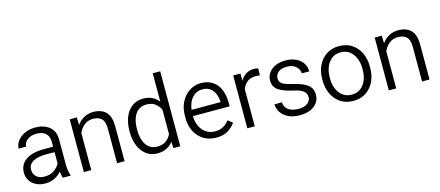

<svg xmlns="http://www.w3.org/2000/svg" viewBox="-52 -1298 4247 1855"><g transform="rotate(-15 2071.0 -370.0)"><path d="M402.8 0Q397.9 -11.7 394.8 -29.1Q391.6 -46.4 390.1 -64.5Q364.3 -34.2 322.8 -12.2Q281.2 9.8 226.1 9.8Q173.3 9.8 134 -10.5Q94.7 -30.8 73 -65.4Q51.3 -100.1 51.3 -143.6Q51.3 -225.1 115.7 -269.5Q180.2 -314 290.5 -314H389.2V-364.7Q389.2 -416.5 357.7 -446.8Q326.2 -477.1 265.6 -477.1Q209.5 -477.1 173.6 -449Q137.7 -420.9 137.7 -382.3H63Q63 -421.4 88.6 -457Q114.3 -492.7 160.9 -515.4Q207.5 -538.1 269.5 -538.1Q354.5 -538.1 408.9 -494.6Q463.4 -451.2 463.4 -363.8V-113.3Q463.4 -86.4 468 -56.6Q472.7 -26.9 481 -6.8V0ZM235.8 -56.2Q292.5 -56.2 332.5 -83.7Q372.6 -111.3 389.2 -147.5V-259.8H301.8Q218.3 -259.8 172.1 -232.2Q126 -204.6 126 -152.3Q126 -112.3 154.5 -84.2Q183.1 -56.2 235.8 -56.2Z M830.1 -474.6Q777.8 -474.6 741.5 -444.3Q705.1 -414.1 687 -371.1V0H612.8V-528.3H683.6L686 -451.7Q713.9 -491.7 755.9 -514.9Q797.9 -538.1 850.6 -538.1Q929.2 -538.1 974.6 -493.9Q1020 -449.7 1020 -345.2V0H945.3V-345.7Q945.3 -417.5 914.8 -446Q884.3 -474.6 830.1 -474.6Z M1141.1 -258.8V-269Q1141.1 -350.1 1166.5 -410.6Q1191.9 -471.2 1238.3 -504.6Q1284.7 -538.1 1347.7 -538.1Q1399.4 -538.1 1438 -519Q1476.6 -500 1502.4 -465.3V-750H1577.1V0H1508.3L1504.4 -64.5Q1478.5 -28.8 1439.2 -9.5Q1399.9 9.8 1346.7 9.8Q1284.7 9.8 1238.3 -24.9Q1191.9 -59.6 1166.5 -120.1Q1141.1 -180.7 1141.1 -258.8ZM1215.8 -269V-258.8Q1215.8 -201.7 1231.4 -155.3Q1247.1 -108.9 1279.8 -81.5Q1312.5 -54.2 1363.3 -54.2Q1417 -54.2 1450.4 -78.9Q1483.9 -103.5 1502.4 -141.1V-386.2Q1485.4 -422.4 1452.4 -448.5Q1419.4 -474.6 1364.3 -474.6Q1313 -474.6 1280 -447Q1247.1 -419.4 1231.4 -372.8Q1215.8 -326.2 1215.8 -269Z M1936 9.8Q1864.7 9.8 1810.8 -23.4Q1756.8 -56.6 1726.6 -114.7Q1696.3 -172.9 1696.3 -247.6V-268.1Q1696.3 -352.1 1728.5 -412.6Q1760.7 -473.1 1813 -505.6Q1865.2 -538.1 1924.8 -538.1Q1996.1 -538.1 2043.5 -505.6Q2090.8 -473.1 2114.3 -416.5Q2137.7 -359.9 2137.7 -287.6V-249.5H1771V-247.6Q1771 -193.8 1791.7 -149.4Q1812.5 -105 1850.1 -78.6Q1887.7 -52.2 1939.5 -52.2Q1986.8 -52.2 2021.5 -70.6Q2056.2 -88.9 2083 -124L2128.9 -88.4Q2103 -49.8 2056.9 -20Q2010.7 9.8 1936 9.8ZM1924.8 -476.1Q1864.3 -476.1 1823.7 -432.1Q1783.2 -388.2 1773.4 -311.5H2063.5V-318.4Q2062 -357.9 2047.4 -394Q2032.7 -430.2 2002.7 -453.1Q1972.7 -476.1 1924.8 -476.1Z M2498.5 -531.7 2497.6 -462.9Q2477.5 -466.3 2456.1 -466.3Q2403.3 -466.3 2370.1 -439.9Q2336.9 -413.6 2322.3 -371.1V0H2248V-528.3H2320.3L2321.8 -457Q2342.8 -494.6 2376.7 -516.4Q2410.6 -538.1 2459 -538.1Q2469.2 -538.1 2481.4 -536.1Q2493.7 -534.2 2498.5 -531.7Z M2897.9 -137.7Q2897.9 -158.2 2888.2 -177Q2878.4 -195.8 2850.3 -211.7Q2822.3 -227.5 2766.6 -238.8Q2678.2 -257.3 2628.7 -290.8Q2579.1 -324.2 2579.1 -389.2Q2579.1 -429.7 2602.5 -463.6Q2626 -497.6 2668.9 -517.8Q2711.9 -538.1 2770 -538.1Q2832.5 -538.1 2876.7 -516.6Q2920.9 -495.1 2944.6 -458.5Q2968.3 -421.9 2968.3 -376.5H2893.6Q2893.6 -413.6 2861.6 -444.8Q2829.6 -476.1 2770 -476.1Q2708 -476.1 2680.9 -449.2Q2653.8 -422.4 2653.8 -391.1Q2653.8 -369.6 2663.8 -353.5Q2673.8 -337.4 2702.1 -324.5Q2730.5 -311.5 2785.2 -299.3Q2881.8 -276.9 2927 -241.5Q2972.2 -206.1 2972.2 -142.6Q2972.2 -75.2 2917.7 -32.7Q2863.3 9.8 2772.9 9.8Q2704.6 9.8 2657.2 -13.9Q2609.9 -37.6 2585.4 -75.4Q2561 -113.3 2561 -155.8H2635.7Q2638.2 -116.2 2659.4 -93.8Q2680.7 -71.3 2711.4 -62Q2742.2 -52.7 2772.9 -52.7Q2834 -52.7 2866 -77.9Q2897.9 -103 2897.9 -137.7Z M3069.8 -257.3V-271Q3069.8 -347.7 3099.1 -408Q3128.4 -468.3 3181.6 -503.2Q3234.9 -538.1 3307.1 -538.1Q3380.4 -538.1 3434.1 -503.2Q3487.8 -468.3 3516.8 -408Q3545.9 -347.7 3545.9 -271V-257.3Q3545.9 -180.7 3516.8 -120.4Q3487.8 -60.1 3434.3 -25.1Q3380.9 9.8 3308.1 9.8Q3235.4 9.8 3181.9 -25.1Q3128.4 -60.1 3099.1 -120.4Q3069.8 -180.7 3069.8 -257.3ZM3144 -271V-257.3Q3144 -202.1 3162.6 -155.5Q3181.2 -108.9 3217.8 -80.8Q3254.4 -52.7 3308.1 -52.7Q3361.3 -52.7 3397.7 -80.8Q3434.1 -108.9 3452.6 -155.5Q3471.2 -202.1 3471.2 -257.3V-271Q3471.2 -325.2 3452.6 -372.1Q3434.1 -418.9 3397.5 -447.5Q3360.8 -476.1 3307.1 -476.1Q3253.9 -476.1 3217.5 -447.5Q3181.2 -418.9 3162.6 -372.1Q3144 -325.2 3144 -271Z M3880.4 -474.6Q3828.1 -474.6 3791.7 -444.3Q3755.4 -414.1 3737.3 -371.1V0H3663.1V-528.3H3733.9L3736.3 -451.7Q3764.2 -491.7 3806.2 -514.9Q3848.1 -538.1 3900.9 -538.1Q3979.5 -538.1 4024.9 -493.9Q4070.3 -449.7 4070.3 -345.2V0H3995.6V-345.7Q3995.6 -417.5 3965.1 -446Q3934.6 -474.6 3880.4 -474.6Z"/></g></svg>

Font: Vazirmatn UI Light
Style: Regular
Weight: 300
Designer: Saber Rastikerdar
Foundry: Saber Rastikerdar
Version: Version 33.003